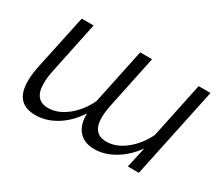

<svg xmlns="http://www.w3.org/2000/svg" viewBox="-101 -732 1080 953"><g transform="rotate(30 439.0 -256.0)"><path d="M759 0H696L722 -118Q680 -59 623 -25Q566 9 508 9Q450 9 418.5 -26.5Q387 -62 389 -127Q346 -61 288.5 -26Q231 9 170 9Q54 9 54 -119Q54 -162 66 -216L131 -521H199L138 -230Q128 -186 128 -149Q128 -53 207 -53Q262 -53 314.5 -94.5Q367 -136 399 -203L466 -521H534L473 -230Q462 -178 462 -147Q462 -53 541 -53Q596 -53 648.5 -94Q701 -135 734 -202L801 -521H869Z"/></g></svg>

Font: Raleway-v4020
Style: Italic
Weight: 400
Italic angle: -12°
Designer: Matt McInerney, Pablo Impallari, Rodrigo Fuenzalida
Foundry: Matt McInerney, Pablo Impallari, Rodrigo Fuenzalida
Version: Version 4.020;PS 004.020;hotconv 1.0.88;makeotf.lib2.5.64775